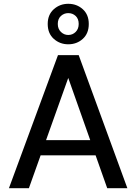

<svg xmlns="http://www.w3.org/2000/svg" viewBox="-20 -990 718 1010"><path d="M27 0 285 -700H394L650 0H544L339 -580L132 0ZM144 -173 171 -253H501L528 -173ZM339 -757Q295 -757 263 -785.5Q231 -814 231 -864Q231 -913 263 -941.5Q295 -970 339 -970Q384 -970 415.5 -941.5Q447 -913 447 -864Q447 -814 415.5 -785.5Q384 -757 339 -757ZM339 -806Q362 -806 378 -822Q394 -838 394 -864Q394 -891 378 -906Q362 -921 339 -921Q317 -921 300.5 -906Q284 -891 284 -864Q284 -838 300.5 -822Q317 -806 339 -806Z"/></svg>

Font: DM Sans 24pt Medium
Style: Regular
Weight: 500
Designer: Colophon Foundry, Jonny Pinhorn
Foundry: Colophon Foundry
Version: Version 4.004;gftools[0.9.30]